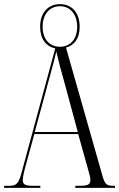

<svg xmlns="http://www.w3.org/2000/svg" viewBox="-20 -908 576 928"><path d="M0 0H175V-10H138C100 -10 90 -18 90 -38C90 -53 99 -90 107 -118L146 -260H358L403 -99C409 -76 417 -51 417 -40C417 -19 409 -10 369 -10H344V0H536V-10H529C496 -10 488 -17 477 -52L299 -678C340 -689 365 -723 365 -779C365 -847 327 -888 270 -888C213 -888 174 -847 174 -779C174 -720 202 -684 247 -674L89 -91C72 -23 62 -10 27 -10H0ZM270 -682C220 -682 186 -718 186 -779C186 -839 220 -878 270 -878C319 -878 353 -839 353 -779C353 -718 319 -682 270 -682ZM148 -270 222 -543C238 -600 244 -624 252 -659C263 -613 272 -576 295 -496L356 -270Z"/></svg>

Font: Noto Serif Display ExtraCondensed Light
Style: Regular
Weight: 300
Width: 2
Designer: Monotype Design Team
Foundry: Monotype Imaging Inc.
Version: Version 2.009